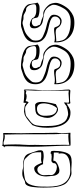

<svg xmlns="http://www.w3.org/2000/svg" viewBox="602 -1378 819 2064"><g transform="rotate(-90 1012.0 -346.5)"><path d="M387 -203 385 -204Q373 -201 361 -201Q350 -201 339 -202.5Q328 -204 317 -204Q307 -204 297.5 -194.5Q288 -185 288 -171Q288 -170 288.5 -169Q289 -168 289 -166Q282 -155 271 -150Q260 -145 248 -145Q237 -145 222.5 -148.5Q208 -152 194 -159.5Q180 -167 170.5 -179.5Q161 -192 161 -209Q161 -214 162 -219Q163 -224 163 -230Q163 -241 161.5 -252Q160 -263 160 -286Q160 -298 164.5 -310Q169 -322 177 -332Q185 -342 195.5 -348.5Q206 -355 218 -355Q244 -355 257.5 -335.5Q271 -316 279 -293Q282 -293 285 -293.5Q288 -294 292 -294Q310 -294 328.5 -290.5Q347 -287 365 -287Q391 -287 409.5 -292Q428 -297 428 -321Q428 -345 419.5 -365.5Q411 -386 403 -415Q397 -436 391 -450Q385 -464 376.5 -474Q368 -484 354.5 -491Q341 -498 320 -503Q302 -508 279.5 -507Q257 -506 236 -509Q222 -513 212.5 -515Q203 -517 183 -517Q163 -517 151 -514Q139 -511 130 -506.5Q121 -502 113 -497.5Q105 -493 94 -489Q86 -487 79 -486Q72 -485 67 -483Q54 -475 46 -455.5Q38 -436 34 -409.5Q30 -383 28.5 -352Q27 -321 27 -291Q27 -253 28.5 -213.5Q30 -174 36.5 -138.5Q43 -103 56.5 -74Q70 -45 93 -29Q94 -28 103 -21.5Q112 -15 125 -7.5Q138 0 153.5 6Q169 12 184 12Q192 12 200.5 11Q209 10 224 10Q236 10 255.5 12Q275 14 299 14Q319 14 336 11.5Q353 9 368 1Q384 -7 394.5 -27.5Q405 -48 411 -74Q417 -100 419.5 -127.5Q422 -155 422 -178Q422 -203 415 -207.5Q408 -212 394 -212Q389 -212 390 -207.5Q391 -203 387 -203ZM402 -125V-124Q400 -124 398.5 -125.5Q397 -127 394 -127H392Q395 -112 395 -100Q395 -69 381.5 -50Q368 -31 343.5 -20Q319 -9 285 -5Q251 -1 209 -1Q160 -1 127 -19Q94 -37 74 -68.5Q54 -100 45.5 -143.5Q37 -187 37 -239Q37 -268 37.5 -304Q38 -340 43.5 -374.5Q49 -409 61.5 -437.5Q74 -466 98 -480Q109 -486 126.5 -490Q144 -494 161 -496Q178 -498 193 -499.5Q208 -501 214 -502Q243 -502 271.5 -501.5Q300 -501 319 -496Q330 -493 340.5 -482Q351 -471 360 -462Q378 -444 388 -427Q398 -410 402 -392.5Q406 -375 406.5 -356Q407 -337 407 -315Q394 -314 384.5 -313.5Q375 -313 368 -313Q357 -313 348 -314Q339 -315 327 -315Q312 -315 294 -307Q292 -310 286.5 -323.5Q281 -337 273.5 -351.5Q266 -366 256 -377.5Q246 -389 235 -389Q214 -389 197.5 -378.5Q181 -368 169.5 -350.5Q158 -333 152.5 -309.5Q147 -286 147 -260Q147 -239 150 -221Q153 -203 153 -195V-192Q153 -189 154.5 -177Q156 -165 162 -152Q168 -139 179 -128.5Q190 -118 210 -118Q222 -118 237.5 -122Q253 -126 268 -132.5Q283 -139 295 -147.5Q307 -156 312 -164Q315 -169 315 -174Q315 -179 317 -184Q340 -181 360.5 -179.5Q381 -178 404 -178V-167Q404 -156 403.5 -146.5Q403 -137 403 -127Q403 -126 402 -125Z M610 -93Q610 -108 613 -122.5Q616 -137 616 -154Q616 -185 615 -215.5Q614 -246 614 -278V-376Q614 -415 612.5 -453Q611 -491 611 -529Q611 -575 612.5 -617Q614 -659 614 -704Q614 -717 610 -724Q602 -720 584 -720Q564 -720 542 -724Q520 -728 497 -728H487Q486 -730 486 -733Q486 -736 482 -736H481Q481 -736 479 -732Q477 -728 474 -723.5Q471 -719 467.5 -715.5Q464 -712 460 -712Q460 -706 464.5 -707Q469 -708 470 -703Q471 -693 471.5 -684Q472 -675 472 -665V-630Q472 -576 469 -526Q466 -476 466 -424Q466 -315 471.5 -210.5Q477 -106 478 0Q483 1 487 1.5Q491 2 495 2H513Q530 2 548.5 1Q567 0 587 0Q595 0 601.5 0.5Q608 1 616 1V-5Q616 -22 614 -42Q612 -62 611 -82Q610 -83 610 -93ZM487 -71Q487 -123 485.5 -175Q484 -227 484 -279Q484 -305 485 -330Q486 -355 486 -381Q486 -397 485.5 -412.5Q485 -428 485 -445Q485 -479 488 -511Q491 -543 491 -588Q491 -609 490.5 -630Q490 -651 489.5 -668.5Q489 -686 488 -698.5Q487 -711 486 -715Q493 -719 508 -719Q515 -719 533.5 -712Q552 -705 578 -705Q590 -705 597 -709Q599 -643 599.5 -579Q600 -515 600 -451V-328Q600 -250 601 -174Q602 -98 606 -20Q598 -21 590 -21.5Q582 -22 573 -22Q525 -22 486 -11Q486 -26 486.5 -41Q487 -56 487 -71Z M1073 -185V-230Q1073 -239 1073.5 -252.5Q1074 -266 1074 -284V-304Q1075 -334 1076.5 -352Q1078 -370 1079 -387Q1080 -404 1080.5 -425.5Q1081 -447 1081 -483Q1081 -487 1080 -493.5Q1079 -500 1074 -500Q1072 -500 1071.5 -497.5Q1071 -495 1069 -495Q1037 -495 1001 -497Q965 -499 940 -504Q938 -496 938 -491V-480Q938 -472 937 -471Q923 -488 897.5 -492.5Q872 -497 841 -498Q838 -498 835.5 -496.5Q833 -495 830 -495Q825 -495 815.5 -492.5Q806 -490 790 -481Q774 -472 751.5 -454.5Q729 -437 698 -407Q692 -390 688.5 -380Q685 -370 684 -368Q680 -353 677 -335Q674 -319 672 -296.5Q670 -274 670 -245Q670 -197 678.5 -152.5Q687 -108 706 -74Q725 -40 756 -19.5Q787 1 832 1Q850 1 862.5 -3Q875 -7 886 -13.5Q897 -20 907.5 -27Q918 -34 932 -40Q931 -32 929.5 -26Q928 -20 928 -12Q928 -8 930.5 -5.5Q933 -3 935 0Q952 -4 989 -4Q1009 -4 1029.5 -3Q1050 -2 1070 0Q1081 -5 1081 -16Q1081 -45 1079 -61.5Q1077 -78 1077 -80V-81V-80Q1075 -105 1074 -131.5Q1073 -158 1073 -185ZM1070 -302Q1070 -280 1069.5 -264Q1069 -248 1069 -234.5Q1069 -221 1068.5 -208Q1068 -195 1068 -178Q1068 -138 1068.5 -98.5Q1069 -59 1070 -17Q1055 -20 1040 -20Q1019 -20 998.5 -17Q978 -14 955 -14Q948 -14 943.5 -16Q939 -18 939 -26Q939 -34 940.5 -42.5Q942 -51 942 -59Q942 -68 941 -69Q929 -62 918.5 -53.5Q908 -45 897 -37Q895 -37 895.5 -39.5Q896 -42 894 -42Q892 -39 883.5 -36Q875 -33 863.5 -30.5Q852 -28 839.5 -26Q827 -24 817 -24Q806 -24 799 -27.5Q792 -31 787 -31Q752 -41 732.5 -66.5Q713 -92 703 -125.5Q693 -159 690.5 -197Q688 -235 688 -270Q688 -280 688.5 -296Q689 -312 691 -329.5Q693 -347 696 -363.5Q699 -380 705 -391Q717 -415 744 -434.5Q771 -454 795 -474Q799 -477 808.5 -479.5Q818 -482 830 -483.5Q842 -485 853.5 -486Q865 -487 873 -487Q881 -487 892 -484.5Q903 -482 903 -480L902 -477Q912 -477 922.5 -466Q933 -455 944 -449Q950 -455 952 -464Q954 -473 957 -481Q985 -470 1008 -470Q1029 -470 1042 -480Q1047 -478 1052.5 -476Q1058 -474 1063 -474Q1067 -474 1065.5 -478.5Q1064 -483 1068 -483Q1073 -481 1073 -466Q1073 -445 1071 -423.5Q1069 -402 1069 -380Q1069 -357 1069.5 -337.5Q1070 -318 1070 -302ZM827 -368Q815 -363 805.5 -349Q796 -335 789.5 -317Q783 -299 779.5 -280Q776 -261 776 -246Q776 -220 786 -199Q796 -178 810 -163.5Q824 -149 839 -141Q854 -133 865 -133Q881 -133 895 -141Q909 -149 923 -156V-149H922Q922 -151 926 -165.5Q930 -180 935 -202.5Q940 -225 944 -253Q948 -281 948 -311Q948 -335 941.5 -353Q935 -371 918 -379Q889 -378 867.5 -377Q846 -376 827 -368ZM880 -144Q854 -145 838.5 -155Q823 -165 814 -182.5Q805 -200 802 -224Q799 -248 799 -277Q799 -314 818 -336.5Q837 -359 873 -359Q905 -359 918.5 -340Q932 -321 932 -289V-278Q932 -269 931 -266Q927 -228 914 -196Q901 -164 880 -144Z M1453 -291Q1449 -291 1445.5 -290.5Q1442 -290 1439 -290Q1425 -290 1410 -297Q1395 -304 1381 -309Q1367 -314 1353 -317Q1339 -320 1327 -328Q1324 -341 1317.5 -352Q1311 -363 1311 -377Q1311 -395 1324 -405Q1337 -415 1357 -415Q1378 -415 1386 -408.5Q1394 -402 1397 -392Q1400 -382 1401.5 -370Q1403 -358 1410 -348Q1424 -340 1448.5 -335.5Q1473 -331 1499 -331Q1524 -331 1538 -335.5Q1552 -340 1566 -354Q1560 -367 1558 -382L1554 -411Q1552 -426 1549.5 -439Q1547 -452 1540 -463Q1528 -481 1504 -494Q1480 -507 1450.5 -515Q1421 -523 1388.5 -527Q1356 -531 1328 -531Q1308 -531 1293 -525Q1278 -519 1260 -514Q1197 -495 1167.5 -463Q1138 -431 1138 -376Q1138 -331 1158.5 -304.5Q1179 -278 1210 -263Q1241 -248 1277 -240Q1313 -232 1344 -224Q1375 -216 1395.5 -203Q1416 -190 1416 -166Q1416 -142 1399.5 -125.5Q1383 -109 1364 -109Q1336 -109 1325 -119.5Q1314 -130 1309 -142Q1304 -154 1300 -164.5Q1296 -175 1282 -175H1272Q1249 -175 1226 -171Q1203 -167 1180 -167Q1154 -167 1139 -174Q1139 -168 1138.5 -162.5Q1138 -157 1138 -152Q1138 -104 1154 -68Q1170 -32 1198.5 -7Q1227 18 1265 30.5Q1303 43 1347 43Q1371 43 1389.5 40Q1408 37 1423.5 30.5Q1439 24 1453 15Q1467 6 1481 -6Q1497 -19 1511.5 -38.5Q1526 -58 1537.5 -79.5Q1549 -101 1556 -121Q1563 -141 1563 -156Q1563 -173 1558 -192.5Q1553 -212 1546 -224Q1541 -232 1531.5 -242.5Q1522 -253 1510 -263Q1498 -273 1485 -280.5Q1472 -288 1460 -290Q1459 -291 1453 -291ZM1358 3Q1329 3 1298.5 -1Q1268 -5 1240.5 -14.5Q1213 -24 1191.5 -41.5Q1170 -59 1160 -86Q1155 -100 1152.5 -116.5Q1150 -133 1148 -153Q1150 -152 1156 -152H1165Q1186 -152 1206 -155Q1226 -158 1244 -158Q1254 -158 1264 -156.5Q1274 -155 1283 -150Q1291 -145 1294.5 -137.5Q1298 -130 1304 -123Q1313 -111 1330.5 -102.5Q1348 -94 1368 -94Q1379 -94 1391 -99.5Q1403 -105 1412.5 -115.5Q1422 -126 1428.5 -141.5Q1435 -157 1435 -177Q1435 -202 1415.5 -216.5Q1396 -231 1367.5 -241Q1339 -251 1307 -258Q1275 -265 1251 -275L1231 -283Q1198 -294 1177.5 -312.5Q1157 -331 1157 -373Q1157 -401 1166.5 -414.5Q1176 -428 1194 -446Q1213 -465 1230 -475.5Q1247 -486 1264 -492.5Q1281 -499 1298.5 -503Q1316 -507 1336 -513Q1337 -514 1346 -514Q1359 -514 1372 -509Q1385 -504 1402 -504H1417Q1427 -504 1436 -499.5Q1445 -495 1454 -490Q1463 -485 1472.5 -480.5Q1482 -476 1493 -476Q1505 -476 1515 -468Q1525 -460 1532.5 -447.5Q1540 -435 1544 -419.5Q1548 -404 1548 -389Q1548 -375 1535 -370.5Q1522 -366 1508 -366Q1491 -366 1474 -366.5Q1457 -367 1441.5 -371.5Q1426 -376 1414 -385Q1402 -394 1396 -411Q1385 -419 1366 -427.5Q1347 -436 1328 -436Q1312 -436 1300.5 -425.5Q1289 -415 1289 -389Q1289 -360 1304.5 -337.5Q1320 -315 1336 -307Q1352 -299 1371 -295.5Q1390 -292 1409.5 -289Q1429 -286 1448 -282Q1467 -278 1483 -269Q1492 -264 1502.5 -254Q1513 -244 1521.5 -231.5Q1530 -219 1536 -205.5Q1542 -192 1542 -180Q1542 -162 1536.5 -144Q1531 -126 1523.5 -110Q1516 -94 1508.5 -81Q1501 -68 1496 -60Q1452 3 1358 3Z M1903 -291Q1899 -291 1895.5 -290.5Q1892 -290 1889 -290Q1875 -290 1860 -297Q1845 -304 1831 -309Q1817 -314 1803 -317Q1789 -320 1777 -328Q1774 -341 1767.5 -352Q1761 -363 1761 -377Q1761 -395 1774 -405Q1787 -415 1807 -415Q1828 -415 1836 -408.5Q1844 -402 1847 -392Q1850 -382 1851.5 -370Q1853 -358 1860 -348Q1874 -340 1898.5 -335.5Q1923 -331 1949 -331Q1974 -331 1988 -335.5Q2002 -340 2016 -354Q2010 -367 2008 -382L2004 -411Q2002 -426 1999.5 -439Q1997 -452 1990 -463Q1978 -481 1954 -494Q1930 -507 1900.5 -515Q1871 -523 1838.5 -527Q1806 -531 1778 -531Q1758 -531 1743 -525Q1728 -519 1710 -514Q1647 -495 1617.5 -463Q1588 -431 1588 -376Q1588 -331 1608.5 -304.5Q1629 -278 1660 -263Q1691 -248 1727 -240Q1763 -232 1794 -224Q1825 -216 1845.5 -203Q1866 -190 1866 -166Q1866 -142 1849.5 -125.5Q1833 -109 1814 -109Q1786 -109 1775 -119.5Q1764 -130 1759 -142Q1754 -154 1750 -164.5Q1746 -175 1732 -175H1722Q1699 -175 1676 -171Q1653 -167 1630 -167Q1604 -167 1589 -174Q1589 -168 1588.5 -162.5Q1588 -157 1588 -152Q1588 -104 1604 -68Q1620 -32 1648.5 -7Q1677 18 1715 30.5Q1753 43 1797 43Q1821 43 1839.5 40Q1858 37 1873.5 30.5Q1889 24 1903 15Q1917 6 1931 -6Q1947 -19 1961.5 -38.5Q1976 -58 1987.5 -79.5Q1999 -101 2006 -121Q2013 -141 2013 -156Q2013 -173 2008 -192.5Q2003 -212 1996 -224Q1991 -232 1981.5 -242.5Q1972 -253 1960 -263Q1948 -273 1935 -280.5Q1922 -288 1910 -290Q1909 -291 1903 -291ZM1808 3Q1779 3 1748.5 -1Q1718 -5 1690.5 -14.5Q1663 -24 1641.5 -41.5Q1620 -59 1610 -86Q1605 -100 1602.5 -116.5Q1600 -133 1598 -153Q1600 -152 1606 -152H1615Q1636 -152 1656 -155Q1676 -158 1694 -158Q1704 -158 1714 -156.5Q1724 -155 1733 -150Q1741 -145 1744.5 -137.5Q1748 -130 1754 -123Q1763 -111 1780.5 -102.5Q1798 -94 1818 -94Q1829 -94 1841 -99.5Q1853 -105 1862.5 -115.5Q1872 -126 1878.5 -141.5Q1885 -157 1885 -177Q1885 -202 1865.5 -216.5Q1846 -231 1817.5 -241Q1789 -251 1757 -258Q1725 -265 1701 -275L1681 -283Q1648 -294 1627.5 -312.5Q1607 -331 1607 -373Q1607 -401 1616.5 -414.5Q1626 -428 1644 -446Q1663 -465 1680 -475.5Q1697 -486 1714 -492.5Q1731 -499 1748.5 -503Q1766 -507 1786 -513Q1787 -514 1796 -514Q1809 -514 1822 -509Q1835 -504 1852 -504H1867Q1877 -504 1886 -499.5Q1895 -495 1904 -490Q1913 -485 1922.5 -480.5Q1932 -476 1943 -476Q1955 -476 1965 -468Q1975 -460 1982.5 -447.5Q1990 -435 1994 -419.5Q1998 -404 1998 -389Q1998 -375 1985 -370.5Q1972 -366 1958 -366Q1941 -366 1924 -366.5Q1907 -367 1891.5 -371.5Q1876 -376 1864 -385Q1852 -394 1846 -411Q1835 -419 1816 -427.5Q1797 -436 1778 -436Q1762 -436 1750.5 -425.5Q1739 -415 1739 -389Q1739 -360 1754.5 -337.5Q1770 -315 1786 -307Q1802 -299 1821 -295.5Q1840 -292 1859.5 -289Q1879 -286 1898 -282Q1917 -278 1933 -269Q1942 -264 1952.5 -254Q1963 -244 1971.5 -231.5Q1980 -219 1986 -205.5Q1992 -192 1992 -180Q1992 -162 1986.5 -144Q1981 -126 1973.5 -110Q1966 -94 1958.5 -81Q1951 -68 1946 -60Q1902 3 1808 3Z"/></g></svg>

Font: Londrina Sketch
Style: Regular
Weight: 400
Designer: Marcelo Magalhaes
Foundry: Marcelo Magalhães
Version: Version 1.002